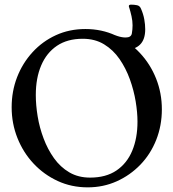

<svg xmlns="http://www.w3.org/2000/svg" viewBox="-20 -796 747 827"><path d="M347.8 -671Q417.8 -671 477.6 -643.5Q537.5 -616 582.5 -568Q627.5 -520 652.4 -457.5Q677.2 -395 677.2 -325Q677.2 -255 652.9 -193.5Q628.5 -132 584.5 -86.5Q540.5 -41 482.6 -15Q424.8 11 357.8 11Q287.8 11 228.4 -16.5Q169 -44 124.5 -91.5Q80 -139 55.1 -201.5Q30.2 -264 30.2 -334Q30.2 -403 53.6 -463.5Q77 -524 120 -571Q163 -618 220.9 -644.5Q278.8 -671 347.8 -671ZM336.5 -629Q270.2 -629 225.4 -598.8Q180.5 -568.5 157.4 -514.1Q134.2 -459.8 134.2 -386.8Q134.2 -343.5 142.2 -294.9Q150.2 -246.2 167.8 -199.6Q185.2 -153 212.6 -114.6Q240 -76.2 278.6 -53.6Q317.2 -31 368.2 -31Q436.5 -31 481.8 -61.8Q527 -92.5 549.6 -146.9Q572.2 -201.2 572.2 -272.2Q572.2 -311.5 564.4 -359.1Q556.5 -406.8 539.4 -454.4Q522.2 -502 495 -541.5Q467.8 -581 428.5 -605Q389.2 -629 336.5 -629ZM359.5 -660Q369.5 -660 389.5 -660Q409.5 -660 424.5 -660Q434.5 -660 450.6 -653.5Q466.8 -647 485.8 -640.8Q504.8 -634.5 521.2 -634.5Q544.8 -634.5 547.9 -651.8Q551 -669 551 -687Q551 -706 546.5 -726Q542 -746 537 -762Q535 -766 535 -770Q535 -776 545 -776Q558 -776 570.2 -773.5Q582.5 -771 587.5 -758Q597.5 -735 601.5 -712.5Q605.5 -690 605.5 -670Q605.5 -625.8 583.2 -603.9Q561 -582 522 -582Q496.5 -582 466.9 -594.2Q437.2 -606.5 409.2 -625Q381.2 -643.5 359.5 -660Z"/></svg>

Font: Young Serif Light
Style: Regular
Weight: 300
Designer: Bastien Sozeau
Foundry: NBR — Bastien Sozeau
Version: Version 5.001